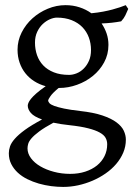

<svg xmlns="http://www.w3.org/2000/svg" viewBox="-20 -489 528 753"><path d="M336.9 -293Q336.9 -318.8 328.4 -342Q319.8 -365.2 303 -382.6Q286.1 -399.9 261 -409.9Q235.8 -419.9 203.1 -419.9Q190.9 -419.9 176 -413.6Q161.1 -407.2 147.9 -395Q134.8 -382.8 126 -364.3Q117.2 -345.7 117.2 -321.8Q117.2 -295.9 125.2 -272.7Q133.3 -249.5 149.7 -232.4Q166 -215.3 191.2 -205.3Q216.3 -195.3 251 -195.3Q265.1 -195.3 280.5 -201.4Q295.9 -207.5 308.3 -220Q320.8 -232.4 328.9 -250.5Q336.9 -268.6 336.9 -293ZM252.9 2Q234.4 0 218.8 -2.4Q203.1 -4.9 189.5 -7.8Q154.3 11.2 134 26.4Q113.8 41.5 103.5 53.5Q93.3 65.4 90.6 75.2Q87.9 85 87.9 92.8Q87.9 113.3 101.6 131.6Q115.2 149.9 138.2 163.3Q161.1 176.8 191.4 184.8Q221.7 192.9 254.9 192.9Q287.6 192.9 314.5 184.1Q341.3 175.3 360.4 159.9Q379.4 144.5 389.9 123.3Q400.4 102.1 400.4 76.7Q400.4 63 394 51.5Q387.7 40 371.1 30.8Q354.5 21.5 325.9 14.2Q297.4 6.8 252.9 2ZM405.3 -313Q405.3 -275.4 388.4 -244.4Q371.6 -213.4 344.2 -191.2Q316.9 -168.9 282.2 -156.5Q247.6 -144 211.9 -144H210Q186.5 -124.5 177.7 -111.6Q168.9 -98.6 168.9 -95.7Q168.9 -89.8 174.1 -84.2Q179.2 -78.6 193.1 -73.5Q207 -68.4 231.4 -63.2Q255.9 -58.1 293.9 -53.7Q347.2 -47.9 381.8 -36.1Q416.5 -24.4 437 -9Q457.5 6.3 465.6 23.9Q473.6 41.5 473.6 58.6Q473.6 85.4 463.4 109.6Q453.1 133.8 435.5 154.3Q418 174.8 394 191.4Q370.1 208 342.8 219.7Q315.4 231.4 286.1 237.8Q256.8 244.1 228 244.1Q205.1 244.1 180.7 241Q156.2 237.8 132.3 231Q108.4 224.1 87.2 213.6Q65.9 203.1 49.8 188.2Q33.7 173.3 24.2 154.5Q14.6 135.7 14.6 111.8Q14.6 99.1 19.3 85.2Q23.9 71.3 38.1 55.2Q52.2 39.1 77.6 20.5Q103 2 145 -20.5Q113.3 -31.7 101.1 -45.9Q88.9 -60.1 88.9 -74.7Q88.9 -78.6 91.3 -85.2Q93.8 -91.8 101.3 -101.3Q108.9 -110.8 122.8 -123Q136.7 -135.3 159.2 -150.9Q134.3 -157.7 114 -170.7Q93.8 -183.6 79.3 -201.9Q64.9 -220.2 56.9 -243.4Q48.8 -266.6 48.8 -293.9Q48.8 -329.6 64.9 -361.6Q81.1 -393.6 107.4 -417.2Q133.8 -440.9 167.5 -454.8Q201.2 -468.8 236.8 -468.8Q266.1 -468.8 291.7 -460.4Q317.4 -452.1 338.4 -437Q363.8 -439.5 384.3 -443.4Q404.8 -447.3 421.1 -451.7Q437.5 -456.1 450.2 -460.4Q462.9 -464.8 473.1 -468.8L482.9 -454.1Q477.1 -440.4 471.7 -429Q466.3 -417.5 455.1 -405.3Q436.5 -401.9 418.7 -399.9Q400.9 -397.9 378.4 -397Q391.1 -378.4 398.2 -357.4Q405.3 -336.4 405.3 -313Z"/></svg>

Font: Gentium Plus Viet
Style: Regular
Weight: 400
Designer: J. Victor Gaultney, Annie Olsen, Iska Routamaa, Becca Hirsbrunner
Foundry: SIL International
Version: Version 5.000